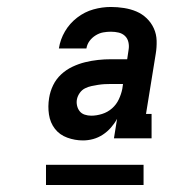

<svg xmlns="http://www.w3.org/2000/svg" viewBox="-20 -720 540 551"><path d="M218 -317Q195 -317 173 -325Q151 -333 137.5 -350.5Q124 -368 120.5 -391.5Q117 -415 121 -439Q124 -458 132.5 -475.5Q141 -493 155.5 -506.5Q170 -520 188 -528.5Q206 -537 224.5 -541.5Q243 -546 261.5 -548Q280 -550 299 -550H345L349 -577Q351 -588 348.5 -599Q346 -610 338.5 -617Q331 -624 320.5 -626.5Q310 -629 298 -629Q287 -629 276 -627Q265 -625 254.5 -618.5Q244 -612 237 -602.5Q230 -593 228 -581H149Q153 -607 166.5 -630Q180 -653 201.5 -669.5Q223 -686 248 -693Q273 -700 298 -700Q317 -700 336 -697Q355 -694 371.5 -687Q388 -680 401 -667.5Q414 -655 421.5 -638.5Q429 -622 429.5 -603Q430 -584 427 -566L399 -393H415V-323H307L316 -379Q309 -366 298.5 -354Q288 -342 275 -333.5Q262 -325 247.5 -321Q233 -317 218 -317ZM242 -388Q257 -388 273 -393Q289 -398 301.5 -409Q314 -420 321 -435Q328 -450 331 -465L333 -479H299Q289 -479 280 -478.5Q271 -478 261.5 -476.5Q252 -475 242.5 -473Q233 -471 224 -466.5Q215 -462 209 -453.5Q203 -445 201 -436Q199 -427 201 -417.5Q203 -408 208.5 -401Q214 -394 223 -391Q232 -388 242 -388ZM112 -189V-247H392V-189Z"/></svg>

Font: Iosevka Slab Medium Oblique
Style: Regular
Weight: 500
Italic angle: -9°
Monospace: yes
Designer: Belleve Invis
Foundry: Belleve Invis
Version: Version 11.1.1; ttfautohint (v1.8.3)